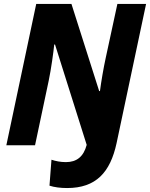

<svg xmlns="http://www.w3.org/2000/svg" viewBox="-20 -734 758 970"><path d="M319 216C465 216 537 137 569 -11L718 -714H573L514 -441C503 -391 491 -320 485 -274H481L341 -714H163L12 0H157L226 -326C238 -382 251 -477 254 -509H258L418 -2C402 58 367 85 313 85C285 85 262 80 240 73L230 204C254 212 286 216 319 216Z"/></svg>

Font: Noto Sans SemiCondensed ExtraBold
Style: Italic
Weight: 800
Width: 4
Italic angle: -12°
Designer: Monotype Design Team
Foundry: Monotype Imaging Inc.
Version: Version 2.013